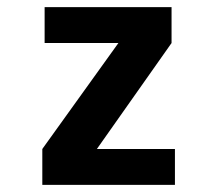

<svg xmlns="http://www.w3.org/2000/svg" viewBox="-20 -520 610 540"><path d="M252.5 -101H472V0H99V-101L313 -399H105.5V-500H462.5V-399Z"/></svg>

Font: League Mono Narrow SemiBold
Style: Regular
Weight: 600
Width: 3
Designer: Tyler Finck
Foundry: The League of Moveable Type / Tyler Finck
Version: Version 2.210